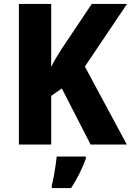

<svg xmlns="http://www.w3.org/2000/svg" viewBox="-20 -734 665 975"><path d="M624 0H440L294 -285L240 -247V0H76V-714H240V-394Q250 -416 264 -438.5Q278 -461 292 -484L446 -714H625L411 -396ZM416 72Q402 109 384 146Q366 183 341 221H243V208Q248 189 253 162Q258 135 262 108Q266 81 268 61H416Z"/></svg>

Font: Noto Sans SemiCondensed ExtraBold
Style: Regular
Weight: 800
Width: 4
Designer: Monotype Design Team
Foundry: Monotype Imaging Inc.
Version: Version 2.013; ttfautohint (v1.8.4.7-5d5b)